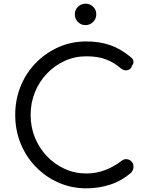

<svg xmlns="http://www.w3.org/2000/svg" viewBox="-20 -1017 813 1047"><path d="M451 10Q370 10 299.5 -21Q229 -52 175.5 -107Q122 -162 92.5 -234.5Q63 -307 63 -391Q63 -474 92.5 -546.5Q122 -619 175 -673.5Q228 -728 298.5 -759.5Q369 -791 451 -791Q524 -791 582 -770.5Q640 -750 695 -704Q704 -697 706.5 -688.5Q709 -680 707 -672Q705 -664 699 -659Q698 -647 688 -640Q678 -633 665 -633.5Q652 -634 639 -644Q601 -677 557 -693.5Q513 -710 451 -710Q388 -710 333 -685Q278 -660 236 -616Q194 -572 170.5 -514Q147 -456 147 -391Q147 -324 170.5 -266.5Q194 -209 236 -165Q278 -121 333 -96Q388 -71 451 -71Q504 -71 552 -89Q600 -107 643 -140Q657 -151 672 -149Q687 -147 697.5 -136Q708 -125 708 -107Q708 -99 705 -91.5Q702 -84 696 -76Q644 -31 581.5 -10.5Q519 10 451 10ZM446 -880Q422 -880 405 -897Q388 -914 388 -939Q388 -964 405.5 -980.5Q423 -997 447 -997Q470 -997 487.5 -980.5Q505 -964 505 -939Q505 -914 487.5 -897Q470 -880 446 -880Z"/></svg>

Font: Comfortaa Medium
Style: Regular
Weight: 500
Designer: Johan Aakerlund
Foundry: Johan Aakerlund
Version: Version 3.104; ttfautohint (v1.8.1.43-b0c9)